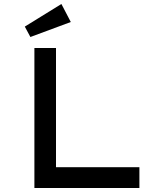

<svg xmlns="http://www.w3.org/2000/svg" viewBox="-20 -940 830 960"><path d="M152 0V-700H260V-104H677V0ZM132 -755 104 -807 287 -920 334 -830Z"/></svg>

Font: Lexend Mega
Style: Regular
Weight: 400
Designer: Bonnie Shaver-Troup, Thomas Jockin
Foundry: Lexend
Version: Version 1.007